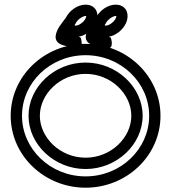

<svg xmlns="http://www.w3.org/2000/svg" viewBox="-20 -804 756 848"><path d="M106 -292.6C106 -165.7 220.2 -57.5 358 -57.5C495.8 -57.5 610 -165.7 610 -292.6C610 -419.5 495.8 -527.7 358 -527.7C220.2 -527.7 106 -419.5 106 -292.6ZM156 -292.6C156 -388.7 245.5 -477.7 358 -477.7C470.6 -477.7 560 -388.7 560 -292.6C560 -196.5 470.5 -107.5 358 -107.5C245.4 -107.5 156 -196.5 156 -292.6ZM77.2 -292.6C77.2 -439.3 202.3 -560.2 358 -560.2C513.7 -560.2 638.8 -439.3 638.8 -292.6C638.8 -145.9 513.7 -25 358 -25C202.3 -25 77.2 -145.9 77.2 -292.6ZM27.2 -292.6C27.2 -116.3 176.6 25 358 25C539.4 25 688.8 -116.3 688.8 -292.6C688.8 -468.9 539.4 -610.2 358 -610.2C176.6 -610.2 27.2 -468.9 27.2 -292.6ZM358.1 -722.8C350 -705.5 327.6 -691 315.4 -691C311.3 -691 315 -689.9 308.9 -693C311.2 -696 311.2 -696.1 312.4 -697.8C313.2 -699 314.2 -700.7 314.7 -701.7C322.5 -718.4 346.1 -733.5 358.6 -733.5C359.6 -733.5 360.6 -733.4 360.8 -733.3C360.9 -731.5 360.5 -727.9 358.1 -722.8ZM403.4 -701.7C415.4 -727.4 414.5 -764.4 382.2 -778.8C374.7 -782.1 366.7 -783.5 358.6 -783.5C321.8 -783.5 286.6 -757.2 270.4 -725.1C256.5 -705.6 228.3 -676 225.6 -643.3C224.1 -606.8 266.3 -602.5 278.7 -599.3C292 -595.8 306.5 -593.1 319.9 -591.2C353.8 -586.5 336.5 -637.3 336.5 -637.3C333.5 -639.1 331.1 -640.5 328.3 -642.1C359.2 -647.7 389.4 -671.6 403.4 -701.7ZM491.1 -722.8C483 -705.5 460.6 -691 448.4 -691C444.3 -691 448 -689.9 441.9 -693C444.2 -696 444.2 -696.1 445.4 -697.8C446.2 -699 447.2 -700.7 447.7 -701.7C455.5 -718.4 479.1 -733.5 491.6 -733.5C492.6 -733.5 493.6 -733.4 493.8 -733.3C493.9 -731.5 493.5 -727.9 491.1 -722.8ZM536.4 -701.7C548.4 -727.4 547.5 -764.4 515.2 -778.8C507.7 -782.1 499.7 -783.5 491.6 -783.5C454.8 -783.5 419.6 -757.2 403.4 -725.1C389.5 -705.6 361.3 -676 358.6 -643.3C357.1 -606.8 399.3 -602.5 411.7 -599.3C425 -595.8 439.5 -593.1 452.9 -591.2C486.8 -586.5 469.5 -637.3 469.5 -637.3C466.5 -639.1 464.1 -640.5 461.3 -642.1C492.2 -647.7 522.4 -671.6 536.4 -701.7Z"/></svg>

Font: Hi.
Style: Regular
Weight: 400
Designer: Mew Too, Robert Jablonski
Foundry: Cannot Into Space Fonts
Version: Version 1.996